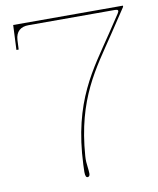

<svg xmlns="http://www.w3.org/2000/svg" viewBox="-81 -774 692 840"><g transform="rotate(-10 265.0 -354.0)"><path d="M250.5 -12.5C250.5 -22 249 -31.5 248 -41.5C246 -56.5 244.5 -72 246 -90.5C264.5 -343.5 360 -460.5 449.5 -595L522.5 -705V-710H35L30 -600H40L42 -642C44 -679.5 66 -697.5 100.5 -697.5H485C499.5 -697.5 502 -692 494 -680L441.5 -601C348.5 -461 243 -336 231 -54.5C230.5 -41 230 -30.5 230 -22.5C230 -3.5 234.5 2 240 2C247 2 250.5 -3 250.5 -12.5Z"/></g></svg>

Font: Znikomit
Style: Regular
Weight: 100
Designer: gluk
Foundry: gluk
Version: Version 0.55